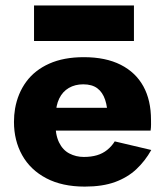

<svg xmlns="http://www.w3.org/2000/svg" viewBox="-20 -682 613 712"><path d="M96 -197.8H538.5L522.2 -282.3H96ZM379.3 -244.7V-217.8L538.5 -197.8Q540.2 -209.8 540.1 -220.5Q540 -231.2 540 -237.2Q540 -310.2 511.7 -361.8Q483.3 -413.5 427.6 -441.8Q371.8 -470 290.8 -470Q216.3 -470 162.7 -446Q109 -422 77.4 -379Q45.8 -336 35.8 -279Q33.8 -267 32.8 -255Q31.8 -243 31.8 -230Q31.8 -161 62.2 -106.5Q92.7 -52 151.6 -21Q210.5 10 294.3 10Q360.3 10 406.7 -7Q453 -24 485.5 -54.4Q518 -84.8 541 -125.8L405.5 -157.7Q394.2 -139.5 377.7 -126.2Q361.2 -112.8 339.8 -106.4Q318.3 -100 290.8 -100Q261.8 -100 237.3 -112.8Q212.7 -125.5 198.8 -154.2Q185 -182.8 185 -230L187 -254.7Q187 -290.7 199.6 -316.6Q212.2 -342.5 235.3 -355.9Q258.3 -369.3 288.7 -369.3Q321.2 -369.3 340.8 -354.7Q360.5 -340 369.9 -311.9Q379.3 -283.8 379.3 -244.7ZM106.2 -530H476.7V-661.8H106.2Z"/></svg>

Font: Jost* Book
Style: Regular
Weight: 400
Version: Version 3.000